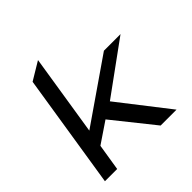

<svg xmlns="http://www.w3.org/2000/svg" viewBox="-170 -788 931 931"><g transform="rotate(-45 296.0 -322.5)"><path d="M34 0H118L140 -137L248 -210L416 0H525L325 -257L592 -451H478L154 -227L220 -645L127 -589Z"/></g></svg>

Font: Charger Sport
Style: DfBdExtObl
Weight: 400
Designer: Jasper
Foundry: Cannot Into Space Fonts
Version: Version 1.1